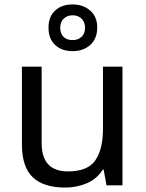

<svg xmlns="http://www.w3.org/2000/svg" viewBox="-20 -837 658 867"><path d="M533 -536V0H461L448 -71H444Q418 -29 372 -9.5Q326 10 274 10Q177 10 128 -36.5Q79 -83 79 -185V-536H168V-191Q168 -63 287 -63Q376 -63 410.5 -113Q445 -163 445 -257V-536ZM308 -606Q259 -606 229 -634Q199 -662 199 -712Q199 -762 229 -789.5Q259 -817 308 -817Q355 -817 387 -789.5Q419 -762 419 -713Q419 -662 387.5 -634Q356 -606 308 -606ZM308 -656Q333 -656 348.5 -671Q364 -686 364 -712Q364 -738 348 -753Q332 -768 308 -768Q284 -768 268 -753Q252 -738 252 -712Q252 -686 266.5 -671Q281 -656 308 -656Z"/></svg>

Font: Noto Kufi Arabic
Style: Regular
Weight: 400
Designer: Monotype Design Team, David Williams, Khaled Hosny
Foundry: Google LLC
Version: Version 2.109; ttfautohint (v1.8.4.7-5d5b)